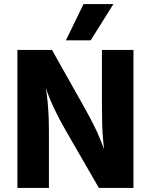

<svg xmlns="http://www.w3.org/2000/svg" viewBox="-20 -918 737 938"><path d="M65 0V-674H234L391 -395Q447 -295 467.5 -242.5Q488 -190 488 -190Q488 -190 483 -243.5Q478 -297 478 -395V-674H632V0H463L302 -279Q267 -340 245 -387Q223 -434 213.5 -461Q204 -488 204 -488Q204 -488 208 -460.5Q212 -433 215.5 -386Q219 -339 219 -279V0ZM302 -721 388 -898H534L423 -721Z"/></svg>

Font: Hind Variable Light
Style: Regular
Weight: 300
Designer: Manushi Parikh, Satya Rajpurohit
Foundry: Indian Type Foundry
Version: Version 3.000